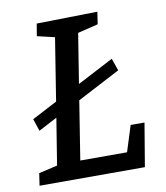

<svg xmlns="http://www.w3.org/2000/svg" viewBox="-80 -767 721 833"><g transform="rotate(-10 281.0 -350.0)"><path d="M426 -77 462 -191H523L491 0H27L35 -54L117 -73L150 -278L68 -235L50 -289L161 -347L205 -623L128 -641L137 -695L405 -700L397 -646L307 -624L272 -405L431 -488L450 -434L261 -335L220 -77Z"/></g></svg>

Font: Bitter Pro Medium
Style: Italic
Weight: 500
Italic angle: -9°
Designer: Sol Matas, and Bitter project Authors
Foundry: Sol Matas
Version: Version 1.010